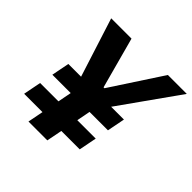

<svg xmlns="http://www.w3.org/2000/svg" viewBox="-184 -898 1066 1066"><g transform="rotate(45 348.5 -365.0)"><path d="M494.5 -92 515 -197H370.5L386 -277.5H530.5L551 -382.5H450.5L697 -730H548.5L351.5 -429H344.5L263 -730H103.5L214.5 -382.5H114.5L94 -277.5H238L222.5 -197H78.5L58 -92H202L184 0H332L350 -92Z"/></g></svg>

Font: Monaspace Neon
Style: Bold Italic
Weight: 700
Italic angle: -11°
Designer: Riley Cran & the Lettermatic Team
Foundry: Lettermatic
Version: Version 1.200 (Monaspace Neon)